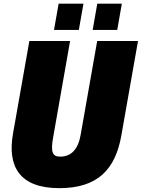

<svg xmlns="http://www.w3.org/2000/svg" viewBox="-20 -1006 766 1038"><path d="M272 -844.2H406.2L431.2 -986.3H296.9ZM481 -844.2H613.8L638.7 -986.3H505.9ZM300.8 11.2C509.3 11.2 604 -91.3 636.2 -274.4L726.1 -784.2H505.4L416 -276.9C401.9 -195.8 362.8 -159.2 305.2 -159.2C265.1 -159.2 252.4 -181.2 267.1 -262.2L358.9 -784.2H138.7L50.3 -283.7C19 -106 85.4 11.2 300.8 11.2Z"/></svg>

Font: Decalotype Black Italic
Style: Regular
Weight: 900
Italic angle: -10°
Designer: Alfredo Marco Pradil
Foundry: Alfredo Marco Pradil
Version: Version 1.0